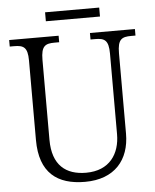

<svg xmlns="http://www.w3.org/2000/svg" viewBox="-57 -882 758 940"><g transform="rotate(-5 322.0 -412.0)"><path d="M200 -790H466V-834H200ZM323 10C469 10 543 -79 543 -208V-603C543 -672 564 -682 610 -682H631V-714H410V-682H433C478 -682 499 -672 499 -605V-209C499 -113 448 -34 332 -34C233 -34 167 -85 167 -210V-603C167 -672 188 -682 234 -682H256V-714H13V-682H34C80 -682 101 -672 101 -606V-215C101 -53 187 10 323 10Z"/></g></svg>

Font: Noto Serif Devanagari SemiCondensed Light
Style: Regular
Weight: 300
Width: 4
Designer: Universal Thirst, Indian Type Foundry and the Monotype Design Team
Foundry: Monotype Imaging Inc.
Version: Version 2.004